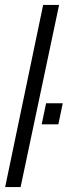

<svg xmlns="http://www.w3.org/2000/svg" viewBox="-20 -763 276 783"><path d="M1 0 156 -743H221L64 0ZM150 -256 168 -342H236L218 -256Z"/></svg>

Font: Saira ExtraCondensed
Style: Italic
Weight: 400
Width: 2
Italic angle: -12°
Designer: Hector Gatti with collaboration of the Omnibus-Type team
Foundry: Omnibus-Type
Version: Version 1.101